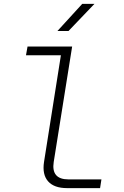

<svg xmlns="http://www.w3.org/2000/svg" viewBox="-20 -970 640 990"><path d="M326 0Q259 0 228 -35Q197 -70 207 -135L294 -685H114L122 -730H352L257 -135Q243 -45 333 -45H503L496 0ZM276 -810 404 -950H467L333 -810Z"/></svg>

Font: JetBrains Mono Thin
Style: Italic
Weight: 100
Italic angle: -9°
Monospace: yes
Designer: Philipp Nurullin, Konstantin Bulenkov
Foundry: JetBrains
Version: Version 2.305; ttfautohint (v1.8.4.7-5d5b)